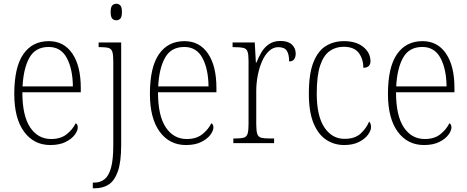

<svg xmlns="http://www.w3.org/2000/svg" viewBox="-20 -762 2488 1022"><path d="M248 10Q160 10 108 -61Q56 -132 56 -262Q56 -404 104 -473.5Q152 -543 240 -543Q320 -543 365 -477Q410 -411 410 -294V-271H99Q99 -146 140.5 -84Q182 -22 252 -22Q303 -22 335 -47.5Q367 -73 383 -106Q394 -100 394 -84Q394 -66 377.5 -44Q361 -22 328.5 -6Q296 10 248 10ZM368 -302Q367 -395 335.5 -453.5Q304 -512 239 -512Q169 -512 137 -455.5Q105 -399 100 -302Z M599 -654Q586 -654 577.5 -663Q569 -672 569 -698Q569 -724 577.5 -733Q586 -742 599 -742Q612 -742 620.5 -733Q629 -724 629 -698Q629 -672 620.5 -663Q612 -654 599 -654ZM474 240V210H482Q514 210 536.5 192Q559 174 571 131Q583 88 583 12V-436Q583 -470 578 -486Q573 -502 558.5 -506.5Q544 -511 518 -511H505V-536H625V11Q625 101 607 151Q589 201 558 220.5Q527 240 487 240Z M970 10Q882 10 830 -61Q778 -132 778 -262Q778 -404 826 -473.5Q874 -543 962 -543Q1042 -543 1087 -477Q1132 -411 1132 -294V-271H821Q821 -146 862.5 -84Q904 -22 974 -22Q1025 -22 1057 -47.5Q1089 -73 1105 -106Q1116 -100 1116 -84Q1116 -66 1099.5 -44Q1083 -22 1050.5 -6Q1018 10 970 10ZM1090 -302Q1089 -395 1057.5 -453.5Q1026 -512 961 -512Q891 -512 859 -455.5Q827 -399 822 -302Z M1222 0V-25H1234Q1262 -25 1277 -29Q1292 -33 1297.5 -49Q1303 -65 1303 -101V-438Q1303 -472 1297.5 -487.5Q1292 -503 1276 -507Q1260 -511 1228 -511H1218V-536H1336L1342 -429H1345Q1356 -457 1371.5 -483.5Q1387 -510 1412 -527Q1437 -544 1473 -544Q1513 -544 1533.5 -525Q1554 -506 1554 -477Q1554 -459 1546 -447Q1538 -435 1519 -435Q1519 -473 1506.5 -492Q1494 -511 1461 -511Q1434 -511 1412 -490.5Q1390 -470 1375 -436Q1360 -402 1352 -360.5Q1344 -319 1344 -278V-100Q1344 -65 1349.5 -49Q1355 -33 1370 -29Q1385 -25 1413 -25H1439V0Z M1812 10Q1759 10 1716.5 -18Q1674 -46 1649 -106Q1624 -166 1624 -263Q1624 -370 1648.5 -431Q1673 -492 1715 -517.5Q1757 -543 1811 -543Q1876 -543 1914 -512Q1952 -481 1952 -436Q1952 -402 1914 -401Q1914 -448 1889.5 -480.5Q1865 -513 1809 -513Q1767 -513 1734.5 -490Q1702 -467 1684 -413Q1666 -359 1666 -264Q1666 -143 1707.5 -82.5Q1749 -22 1815 -23Q1869 -23 1899.5 -51Q1930 -79 1945 -115Q1955 -105 1955 -85Q1955 -67 1938.5 -44.5Q1922 -22 1890 -6Q1858 10 1812 10Z M2237 10Q2149 10 2097 -61Q2045 -132 2045 -262Q2045 -404 2093 -473.5Q2141 -543 2229 -543Q2309 -543 2354 -477Q2399 -411 2399 -294V-271H2088Q2088 -146 2129.5 -84Q2171 -22 2241 -22Q2292 -22 2324 -47.5Q2356 -73 2372 -106Q2383 -100 2383 -84Q2383 -66 2366.5 -44Q2350 -22 2317.5 -6Q2285 10 2237 10ZM2357 -302Q2356 -395 2324.5 -453.5Q2293 -512 2228 -512Q2158 -512 2126 -455.5Q2094 -399 2089 -302Z"/></svg>

Font: Noto Serif Khmer SemiCondensed ExtraLight
Style: Regular
Weight: 200
Width: 4
Designer: Danh Hong and the Monotype Design Team
Foundry: Monotype Imaging Inc.
Version: Version 2.004; ttfautohint (v1.8.4.7-5d5b)